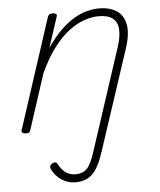

<svg xmlns="http://www.w3.org/2000/svg" viewBox="-54 -566 722 868"><g transform="rotate(-5 307.0 -132.0)"><path d="M383 127Q368 173 351 201Q334 229 310.5 242Q287 255 253 255Q220 255 191.5 236.5Q163 218 148 187Q144 179 146 172.5Q148 166 156 161Q164 156 170.5 157.5Q177 159 181 167Q194 192 213 205.5Q232 219 256 219Q290 219 309 199.5Q328 180 346 123L497 -338Q512 -384 510 -417Q508 -450 486.5 -467Q465 -484 423 -484Q393 -484 358.5 -472.5Q324 -461 288.5 -434.5Q253 -408 218.5 -363Q184 -318 152 -249L71 0Q69 8 64.5 11.5Q60 15 49 15Q39 15 34 11Q29 7 31 0L194 -500Q197 -508 202 -511.5Q207 -515 218 -515Q227 -515 232 -511Q237 -507 234 -499L189 -361Q221 -408 253 -439Q285 -470 316.5 -488Q348 -506 376.5 -512.5Q405 -519 428 -519Q474 -519 505.5 -499.5Q537 -480 546 -437.5Q555 -395 533 -328Z"/></g></svg>

Font: Playwrite MX Thin
Style: Regular
Weight: 250
Designer: Veronika Burian, José Scaglione
Foundry: TypeTogether
Version: Version 1.002